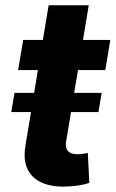

<svg xmlns="http://www.w3.org/2000/svg" viewBox="-20 -696 436 724"><path d="M219.5 7.8Q187.1 7.8 160.2 0.7Q133.2 -6.4 113.8 -21.1Q94.5 -35.9 83.6 -58.6Q72.8 -81.3 72.8 -112.2Q72.8 -128.9 76 -147.7L96.9 -273.4H22.4L34.8 -345.9H108.7L122.9 -431.8H48.3L67.5 -545.5H141.7L163.4 -676.1H314.6L293 -545.5H396L377.1 -431.8H274.1L259.6 -345.9H363.3L351.2 -273.4H247.9L230.1 -167.6Q228.3 -157.7 228.3 -151.3Q228.3 -114.3 272.7 -114.3Q278.4 -114.3 284.6 -114.9Q290.8 -115.4 297.9 -116.8L311.1 -119.3L316.8 -6.7Q298.7 0 274.5 3.6Q250.4 7.1 219.5 7.8Z"/></svg>

Font: Linik Sans
Style: Bold Italic
Weight: 700
Italic angle: 9°
Designer: Fonts by Rasmus Andersson / Changes by Cristiano Sobral with parts from Marc Monis
Foundry: rsms
Version: Version 3.020; ttfautohint (v1.6)